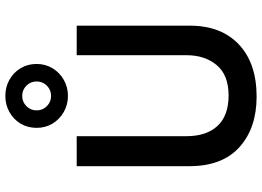

<svg xmlns="http://www.w3.org/2000/svg" viewBox="-153 -834 997 731"><g transform="rotate(-90 345.5 -468.5)"><path d="M343.3 10Q223.3 10 150.8 -55.4Q78.3 -120.8 78.3 -245.8V-675H192.5V-257.5Q192.5 -180.8 231.7 -138.8Q270.8 -96.7 347.5 -96.7Q425 -96.7 462.9 -141.7Q500.8 -186.7 500.8 -256.7V-675H613.3V-244.2Q613.3 -125 541.7 -57.5Q470 10 343.3 10ZM345.8 -708.3Q312.5 -708.3 284.6 -724.2Q256.7 -740 240.4 -767.1Q224.2 -794.2 224.2 -827.5Q224.2 -861.7 240.4 -888.8Q256.7 -915.8 284.6 -931.2Q312.5 -946.7 345.8 -946.7Q379.2 -946.7 407.1 -931.2Q435 -915.8 451.2 -888.8Q467.5 -861.7 467.5 -827.5Q467.5 -794.2 451.2 -767.1Q435 -740 407.1 -724.2Q379.2 -708.3 345.8 -708.3ZM345.8 -772.5Q368.3 -772.5 384.6 -788.3Q400.8 -804.2 400.8 -827.5Q400.8 -850.8 384.6 -866.7Q368.3 -882.5 345.8 -882.5Q323.3 -882.5 307.1 -866.7Q290.8 -850.8 290.8 -827.5Q290.8 -804.2 307.1 -788.3Q323.3 -772.5 345.8 -772.5Z"/></g></svg>

Font: Funnel Sans Medium
Style: Regular
Weight: 500
Version: Version 1.000; Beta; Release 5; Build 24; ttfautohint (v1.8.